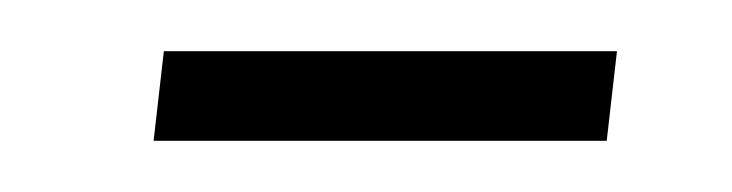

<svg xmlns="http://www.w3.org/2000/svg" viewBox="-20 -55 286 75"><path d="M40 0H217L221 -35H44Z"/></svg>

Font: Noto Sans Arabic UI Cn XLt
Style: Regular
Weight: 200
Width: 3
Designer: Monotype Design Team, Nadine Chahine and Nizar Qandah
Foundry: Monotype Imaging Inc.
Version: Version 2.010